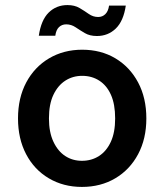

<svg xmlns="http://www.w3.org/2000/svg" viewBox="-20 -725 648 757"><path d="M303 12Q230 12 172.5 -22Q115 -56 83 -117Q51 -178 51 -258Q51 -339 83.5 -400Q116 -461 173.5 -495Q231 -529 304 -529Q378 -529 435 -495Q492 -461 524.5 -400Q557 -339 557 -258Q557 -178 524.5 -117Q492 -56 434.5 -22Q377 12 303 12ZM303 -91Q341 -91 370.5 -110Q400 -129 417 -166Q434 -203 434 -258Q434 -314 417.5 -351Q401 -388 371.5 -407Q342 -426 304 -426Q267 -426 237.5 -407Q208 -388 190.5 -351Q173 -314 173 -258Q173 -204 190.5 -166.5Q208 -129 237 -110Q266 -91 303 -91ZM362 -583Q334 -583 314.5 -594.5Q295 -606 278 -617.5Q261 -629 241 -629Q224 -629 212.5 -618Q201 -607 198 -584H133Q142 -646 172 -675.5Q202 -705 246 -705Q274 -705 293.5 -693.5Q313 -682 330 -670Q347 -658 367 -658Q384 -658 395.5 -669.5Q407 -681 410 -703H476Q467 -642 436.5 -612.5Q406 -583 362 -583Z"/></svg>

Font: DM Sans 11pt SemiBold
Style: Regular
Weight: 600
Version: Version 4.004;gftools[0.9.30]